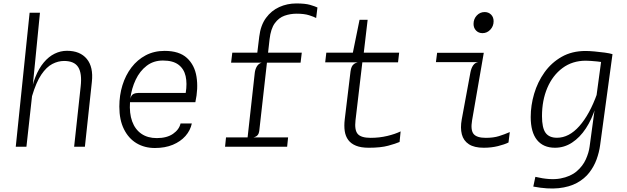

<svg xmlns="http://www.w3.org/2000/svg" viewBox="-20 -852 3640 1115"><path d="M71.5 0 152 -778H212L183.5 -488L163 -282H155Q164.5 -352 185 -403.5Q205.5 -455 234.2 -489.2Q263 -523.5 297.2 -540.2Q331.5 -557 369 -557Q445 -557 484 -510Q523 -463 513.5 -376.5L473 0H410.5L448.5 -350Q457 -426 434.2 -462Q411.5 -498 352 -498Q317.5 -498 283.8 -480.5Q250 -463 220 -418.8Q190 -374.5 166 -293.5L133.5 0Z M879.5 7.5Q819.5 7.5 773 -20.2Q726.5 -48 699.8 -101.8Q673 -155.5 673 -233Q673 -298.5 691 -356.8Q709 -415 743.2 -460Q777.5 -505 826.2 -530.8Q875 -556.5 936 -556.5Q1021 -556.5 1065.8 -515.2Q1110.5 -474 1121.2 -406.2Q1132 -338.5 1114.5 -258.5H735Q730.5 -194 747.5 -147.2Q764.5 -100.5 801 -75.2Q837.5 -50 890.5 -50Q949 -50 984.8 -74.8Q1020.5 -99.5 1028.5 -135H1094Q1085.5 -94.5 1057 -62.2Q1028.5 -30 983.5 -11.2Q938.5 7.5 879.5 7.5ZM736.5 -278Q742 -300 755 -306.2Q768 -312.5 785.5 -312.5H1058.5Q1067.5 -367.5 1058 -409.8Q1048.5 -452 1016.5 -476.2Q984.5 -500.5 926 -500.5Q871.5 -500.5 831.8 -470Q792 -439.5 768 -389Q744 -338.5 736.5 -278Z M1413 -10 1459.5 -429Q1462 -450.5 1472 -466.8Q1482 -483 1499.5 -488L1471.5 -523.5L1485.5 -639Q1493.5 -705.5 1524.8 -748Q1556 -790.5 1602 -811.2Q1648 -832 1701 -832Q1752 -832 1780.5 -823.8Q1809 -815.5 1823.5 -808.5L1816 -747.5Q1803 -754.5 1775 -763.5Q1747 -772.5 1702.5 -772.5Q1666 -772.5 1632.5 -760.8Q1599 -749 1575.8 -717Q1552.5 -685 1545.5 -624L1485.5 -91Q1484 -77.5 1476.5 -67.8Q1469 -58 1451.5 -54L1480.5 -41.5L1477 -10ZM1287 0 1292.5 -54H1653L1647.5 0ZM1322 -488 1329 -546H1732.5L1725.5 -488Z M2121.5 6Q2076.5 6 2047.5 -5.8Q2018.5 -17.5 2002.5 -39Q1986.5 -60.5 1982 -90.8Q1977.5 -121 1982 -158.5L2015.5 -436.5Q2017.5 -453 2022.5 -463.8Q2027.5 -474.5 2036.2 -480.8Q2045 -487 2057 -490L2029.5 -524L2029 -545.5L2068 -737H2115L2090 -524L2086 -505L2044.5 -153Q2038 -96.5 2057.5 -74Q2077 -51.5 2132.5 -51.5Q2183 -51.5 2229 -62.5Q2275 -73.5 2306.5 -89L2300.5 -27.5Q2277.5 -17.5 2234.2 -5.8Q2191 6 2121.5 6ZM1868.5 -490 1875 -546H2298L2291.5 -490Z M2782 -659.5Q2759 -659.5 2744.5 -674.8Q2730 -690 2730 -713Q2730 -742 2748.8 -762Q2767.5 -782 2794.5 -782Q2817 -782 2831.8 -767.2Q2846.5 -752.5 2846.5 -728.5Q2846.5 -700 2827.5 -679.8Q2808.5 -659.5 2782 -659.5ZM2789 6Q2734 6 2702.8 -14.5Q2671.5 -35 2662 -72Q2652.5 -109 2661.5 -158.5L2711.5 -429.5Q2716.5 -456.5 2727.5 -472.2Q2738.5 -488 2756 -491H2511.5L2518.5 -545.5H2789.5L2721.5 -153Q2712 -97 2730.2 -74.2Q2748.5 -51.5 2801.5 -51.5Q2845.5 -51.5 2877.5 -61.5Q2909.5 -71.5 2940.5 -85L2933 -24.5Q2910 -13 2871.8 -3.5Q2833.5 6 2789 6Z M3077 231.5 3089 175Q3176 195.5 3234.5 184.5Q3293 173.5 3328.8 143Q3364.5 112.5 3382 73.5Q3399.5 34.5 3404 -0.5L3469.5 -484L3477.5 -545.5L3537 -537.5L3465 -8.5Q3459.5 32.5 3444.5 73.8Q3429.5 115 3402 150.5Q3374.5 186 3330.8 210Q3287 234 3224.5 240.8Q3162 247.5 3077 231.5ZM3203 6Q3135 6 3098.5 -39.2Q3062 -84.5 3062 -172.5Q3062 -240 3082 -307.8Q3102 -375.5 3142 -431.8Q3182 -488 3241.8 -522Q3301.5 -556 3381 -556Q3402 -556 3432.5 -553.2Q3463 -550.5 3492 -546.5Q3521 -542.5 3537 -537.5L3512 -484.5Q3502 -487.5 3485.2 -490.2Q3468.5 -493 3449 -495Q3429.5 -497 3411.8 -498.2Q3394 -499.5 3382 -499.5Q3304 -499.5 3246.8 -457Q3189.5 -414.5 3158.5 -341.8Q3127.5 -269 3127.5 -177.5Q3127.5 -109.5 3148.2 -80.8Q3169 -52 3214.5 -52Q3284.5 -52 3344.5 -119.8Q3404.5 -187.5 3447.5 -308L3455 -263L3438 -227Q3417 -159 3382.2 -106.2Q3347.5 -53.5 3302 -23.8Q3256.5 6 3203 6Z"/></svg>

Font: Spline Sans Mono Light
Style: Italic
Weight: 300
Italic angle: -4°
Monospace: yes
Version: Version 1.004